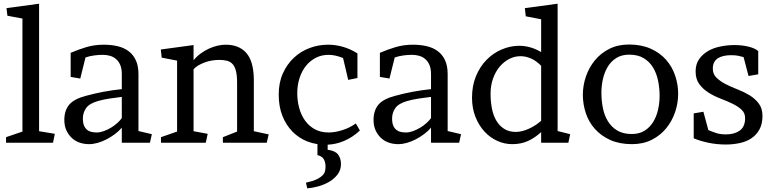

<svg xmlns="http://www.w3.org/2000/svg" viewBox="-20 -770 4174 1036"><path d="M190.9 -62 275.9 -47.9 266.1 0H12.7V-29.8L101.1 -60.1V-669.9L20 -685.1L15.1 -726.1L190.9 -750Z M637.2 0V-81.1Q622.1 -63 600.6 -46.9Q579.1 -30.8 555.2 -18.3Q531.2 -5.9 506.8 1Q482.4 7.8 460.4 7.8Q433.1 7.8 409.2 -0.5Q385.3 -8.8 367.2 -25.9Q349.1 -43 338.1 -66.9Q327.1 -90.8 327.1 -123Q327.1 -172.9 352.8 -204.3Q378.4 -235.8 443.4 -252.9Q492.2 -266.1 537.6 -274.7Q583 -283.2 637.2 -289.1V-371.1Q637.2 -398.9 629.2 -418.5Q621.1 -438 607.2 -450.4Q593.3 -462.9 574.7 -468.5Q556.2 -474.1 535.2 -474.1Q512.2 -474.1 488.3 -470.9Q464.4 -467.8 441.4 -460L413.1 -346.2L361.3 -355V-484.9Q400.4 -502 444.8 -515.4Q489.3 -528.8 540 -528.8Q579.1 -528.8 613.3 -521Q647.5 -513.2 672.9 -494.6Q698.2 -476.1 712.6 -445.6Q727.1 -415 727.1 -370.1V-63L799.3 -45.9L789.1 0ZM427.2 -130.9Q427.2 -106.9 433.3 -92.5Q439.5 -78.1 450 -69.6Q460.4 -61 473.9 -58.1Q487.3 -55.2 502.4 -55.2Q520 -55.2 540 -62.5Q560.1 -69.8 578.6 -80.8Q597.2 -91.8 612.8 -106Q628.4 -120.1 637.2 -132.8V-247.1Q605.5 -243.2 573.2 -238.5Q541 -233.9 509.3 -225.1Q462.4 -211.9 444.8 -187Q427.2 -162.1 427.2 -130.9Z M1349.6 -62 1429.7 -44.9 1419.4 0H1182.6V-29.8L1259.3 -60.1V-325.2Q1259.3 -361.8 1253.4 -386Q1247.6 -410.2 1235.6 -423.6Q1223.6 -437 1205.6 -441.9Q1187.5 -446.8 1163.6 -446.8Q1143.6 -446.8 1123 -443.4Q1102.5 -439.9 1084 -432.9Q1065.4 -425.8 1050 -417Q1034.7 -408.2 1024.4 -396V-62L1100.6 -47.9L1090.3 0H848.6V-29.8L935.5 -60.1V-442.9L852.5 -459L847.7 -502.9L1024.4 -526.9V-444.8Q1041.5 -465.8 1063 -481.4Q1084.5 -497.1 1107.4 -507.6Q1130.4 -518.1 1153.3 -523.4Q1176.3 -528.8 1197.3 -528.8Q1269.5 -528.8 1308.6 -484.9Q1347.7 -440.9 1349.6 -345.2Z M1831.1 -457Q1788.1 -474.1 1752.9 -474.1Q1714.8 -474.1 1683.8 -458Q1652.8 -441.9 1630.9 -414.6Q1608.9 -387.2 1596.4 -349.1Q1584 -311 1584 -267.1Q1584 -227.1 1594 -189Q1604 -150.9 1625 -120.8Q1646 -90.8 1678 -73Q1710 -55.2 1753.9 -55.2Q1788.1 -55.2 1828.4 -68.1Q1868.7 -81.1 1899.9 -104L1921.9 -65.9Q1881.8 -27.8 1833.5 -8.3Q1792 8.8 1748 10.7V38.1Q1788.1 43 1804 63.5Q1819.8 84 1819.8 115.2Q1819.8 147 1802.2 170.4Q1784.7 193.8 1757.8 210Q1731 226.1 1699 235.1Q1667 244.1 1637.7 246.1L1630.9 215.8Q1647 211.9 1663.8 207Q1680.7 202.1 1695.8 194.1Q1710.9 186 1721.9 174.6Q1732.9 163.1 1734.9 147.9Q1739.7 119.1 1730.7 96.2Q1721.7 73.2 1692.9 66.9V7.8Q1664.6 3.4 1638.2 -6.8Q1592.8 -24.9 1558.3 -59.6Q1523.9 -94.2 1503.9 -144.5Q1483.9 -194.8 1483.9 -259.8Q1483.9 -324.2 1506.3 -374Q1528.8 -423.8 1565.9 -458.5Q1603 -493.2 1650.9 -511Q1698.7 -528.8 1750 -528.8Q1791 -528.8 1830.8 -517.3Q1870.6 -505.9 1908.7 -481.9V-349.1L1858.9 -338.9Z M2305.7 0V-81.1Q2290.5 -63 2269 -46.9Q2247.6 -30.8 2223.6 -18.3Q2199.7 -5.9 2175.3 1Q2150.9 7.8 2128.9 7.8Q2101.6 7.8 2077.6 -0.5Q2053.7 -8.8 2035.6 -25.9Q2017.6 -43 2006.6 -66.9Q1995.6 -90.8 1995.6 -123Q1995.6 -172.9 2021.2 -204.3Q2046.9 -235.8 2111.8 -252.9Q2160.6 -266.1 2206.1 -274.7Q2251.5 -283.2 2305.7 -289.1V-371.1Q2305.7 -398.9 2297.6 -418.5Q2289.6 -438 2275.6 -450.4Q2261.7 -462.9 2243.2 -468.5Q2224.6 -474.1 2203.6 -474.1Q2180.7 -474.1 2156.7 -470.9Q2132.8 -467.8 2109.9 -460L2081.5 -346.2L2029.8 -355V-484.9Q2068.8 -502 2113.3 -515.4Q2157.7 -528.8 2208.5 -528.8Q2247.6 -528.8 2281.7 -521Q2315.9 -513.2 2341.3 -494.6Q2366.7 -476.1 2381.1 -445.6Q2395.5 -415 2395.5 -370.1V-63L2467.8 -45.9L2457.5 0ZM2095.7 -130.9Q2095.7 -106.9 2101.8 -92.5Q2107.9 -78.1 2118.4 -69.6Q2128.9 -61 2142.3 -58.1Q2155.8 -55.2 2170.9 -55.2Q2188.5 -55.2 2208.5 -62.5Q2228.5 -69.8 2247.1 -80.8Q2265.6 -91.8 2281.2 -106Q2296.9 -120.1 2305.7 -132.8V-247.1Q2273.9 -243.2 2241.7 -238.5Q2209.5 -233.9 2177.7 -225.1Q2130.9 -211.9 2113.3 -187Q2095.7 -162.1 2095.7 -130.9Z M2899.9 -57.1Q2865.7 -25.9 2828.4 -9Q2791 7.8 2743.7 7.8Q2701.7 7.8 2662.8 -10Q2624 -27.8 2594 -60.3Q2564 -92.8 2545.4 -139.4Q2526.9 -186 2526.9 -243.2Q2526.9 -307.1 2548.3 -359.1Q2569.8 -411.1 2605.7 -447.5Q2641.6 -483.9 2687.7 -503.4Q2733.9 -522.9 2781.7 -522.9Q2812 -522.9 2841.8 -514.4Q2871.6 -505.9 2899.9 -488.8V-666L2816.9 -682.1L2812 -726.1L2988.8 -750V-63L3056.6 -45.9L3046.9 0H2899.9ZM2762.7 -58.1Q2794.9 -58.1 2831.8 -74.5Q2868.7 -90.8 2899.9 -118.2V-415Q2874 -441.9 2845.5 -454.3Q2816.9 -466.8 2788.6 -466.8Q2756.8 -466.8 2727.8 -451.9Q2698.7 -437 2676.3 -410.4Q2653.8 -383.8 2640.4 -346.4Q2627 -309.1 2627 -264.2Q2627 -222.2 2634.3 -184.6Q2641.6 -147 2658.2 -118.9Q2674.8 -90.8 2700.9 -74.5Q2727.1 -58.1 2762.7 -58.1Z M3389.2 -46.9Q3429.2 -46.9 3457.5 -64.5Q3485.8 -82 3503.9 -111.1Q3522 -140.1 3530.5 -177Q3539.1 -213.9 3539.1 -252.9Q3539.1 -293.9 3531 -334Q3522.9 -374 3503.9 -405.5Q3484.9 -437 3453.4 -456.1Q3421.9 -475.1 3375 -475.1Q3335 -475.1 3306.4 -457.5Q3277.8 -439.9 3260 -410.9Q3242.2 -381.8 3233.6 -345Q3225.1 -308.1 3225.1 -269Q3225.1 -228 3232.9 -188Q3240.7 -147.9 3259.8 -116.5Q3278.8 -85 3310.3 -65.9Q3341.8 -46.9 3389.2 -46.9ZM3374 -529.8Q3440.9 -529.8 3491 -507.3Q3541 -484.9 3574 -447.5Q3606.9 -410.2 3623 -362.1Q3639.2 -314 3639.2 -264.2Q3639.2 -212.9 3622.6 -164.6Q3606 -116.2 3574.5 -77.6Q3543 -39.1 3496.6 -15.6Q3450.2 7.8 3390.1 7.8Q3322.8 7.8 3272.9 -14.6Q3223.1 -37.1 3189.9 -74.5Q3156.7 -111.8 3140.9 -159.9Q3125 -208 3125 -257.8Q3125 -309.1 3141.6 -357.4Q3158.2 -405.8 3189.7 -444.3Q3221.2 -482.9 3267.6 -506.3Q3314 -529.8 3374 -529.8Z M3723.1 -158.2 3775.4 -167 3802.2 -67.9Q3828.1 -57.1 3848.1 -51Q3868.2 -44.9 3897.5 -44.9Q3942.4 -44.9 3970.9 -64.9Q3999.5 -85 4000.5 -129.9Q4001.5 -159.2 3981.9 -177.5Q3962.4 -195.8 3932.4 -210.4Q3902.3 -225.1 3867.9 -238Q3833.5 -251 3803.5 -270Q3773.4 -289.1 3753.4 -315.9Q3733.4 -342.8 3733.4 -384.8Q3733.4 -423.8 3752.4 -450.9Q3771.5 -478 3801.3 -495.1Q3831.1 -512.2 3868.7 -519.5Q3906.2 -526.9 3942.4 -526.9Q3985.4 -526.9 4020.8 -517.8Q4056.2 -508.8 4071.3 -494.1V-369.1L4019 -359.9L3992.2 -461.9Q3975.1 -466.8 3961.2 -469.5Q3947.3 -472.2 3923.3 -472.2Q3904.3 -472.2 3886.7 -468.5Q3869.1 -464.8 3855.7 -457Q3842.3 -449.2 3834.2 -435.1Q3826.2 -420.9 3826.2 -399.9Q3826.2 -370.1 3846.2 -350.6Q3866.2 -331.1 3895.8 -315.9Q3925.3 -300.8 3960.2 -287.4Q3995.1 -273.9 4024.7 -255.9Q4054.2 -237.8 4074.2 -211.4Q4094.2 -185.1 4094.2 -145Q4094.2 -101.1 4077.6 -71Q4061 -41 4033.2 -22.9Q4005.4 -4.9 3969.7 2.4Q3934.1 9.8 3896.5 9.8Q3847.2 9.8 3801.3 0Q3755.4 -9.8 3723.1 -23.9Z"/></svg>

Font: Brawler
Style: Regular
Weight: 400
Version: Version 1.000